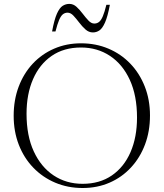

<svg xmlns="http://www.w3.org/2000/svg" viewBox="-20 -932 820 962"><path d="M386 -715Q460.5 -715 523.5 -688.2Q586.5 -661.5 633 -613Q679.5 -564.5 705.5 -498.2Q731.5 -432 731.5 -353.5Q731.5 -274 706.5 -207.8Q681.5 -141.5 636 -92.5Q590.5 -43.5 529 -16.8Q467.5 10 394 10Q319.5 10 256.5 -16.8Q193.5 -43.5 146.8 -92Q100 -140.5 74.2 -206.8Q48.5 -273 48.5 -352Q48.5 -431 73.5 -497.5Q98.5 -564 144 -612.8Q189.5 -661.5 251.2 -688.2Q313 -715 386 -715ZM394 -11Q479.5 -11 540.5 -53Q601.5 -95 634 -169.8Q666.5 -244.5 666.5 -343Q666.5 -453 630.5 -531.5Q594.5 -610 531 -652Q467.5 -694 386 -694Q300 -694 239 -652Q178 -610 145.5 -535.2Q113 -460.5 113 -362Q113 -252 149.2 -173.5Q185.5 -95 248.8 -53Q312 -11 394 -11ZM530.5 -908Q519.5 -849 506.2 -819.2Q493 -789.5 478 -779.5Q463 -769.5 445.5 -769.5Q425 -769.5 408.2 -784.5Q391.5 -799.5 376.8 -819Q362 -838.5 348 -853.5Q334 -868.5 318.5 -868.5Q305.5 -868.5 295.2 -860.5Q285 -852.5 276.2 -832Q267.5 -811.5 258 -774.5H241Q252 -834 265.2 -863.5Q278.5 -893 294 -902.8Q309.5 -912.5 327.5 -912.5Q347.5 -912.5 363.8 -897.5Q380 -882.5 394.5 -863.2Q409 -844 423.2 -829Q437.5 -814 452.5 -814Q466 -814 476.2 -822Q486.5 -830 495.2 -850.5Q504 -871 513 -908Z"/></svg>

Font: Newsreader 60pt Light
Style: Regular
Weight: 300
Designer: Hugues Gentile
Foundry: Production Type
Version: Version 1.003